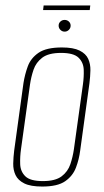

<svg xmlns="http://www.w3.org/2000/svg" viewBox="-20 -677 380 704"><path d="M135 7Q92 7 69 -4.5Q46 -16 37 -35Q28 -54 28.5 -77.5Q29 -101 32 -125L66 -372Q71 -404 82 -434Q93 -464 121.5 -483.5Q150 -503 207 -503Q249 -503 272 -491.5Q295 -480 303.5 -461Q312 -442 311.5 -419Q311 -396 308 -372L274 -125Q270 -93 258.5 -62.5Q247 -32 219 -12.5Q191 7 135 7ZM137 -13Q183 -13 206 -30.5Q229 -48 238 -75Q247 -102 251 -130L284 -367Q288 -395 287 -421.5Q286 -448 268 -465.5Q250 -483 204 -483Q158 -483 135 -465.5Q112 -448 103 -421.5Q94 -395 90 -367L57 -130Q53 -102 54 -75Q55 -48 73 -30.5Q91 -13 137 -13ZM217 -561Q208 -561 201.5 -567.5Q195 -574 195 -583Q195 -592 201.5 -598Q208 -604 217 -604Q226 -604 232.5 -598Q239 -592 239 -583Q239 -574 232.5 -567.5Q226 -561 217 -561ZM138 -640 140 -657H311L309 -640Z"/></svg>

Font: Alumni Sans SC Thin
Style: Italic
Weight: 100
Italic angle: -8°
Designer: Robert E. Leuschke
Foundry: Robert E. Leuschke
Version: Version 1.016